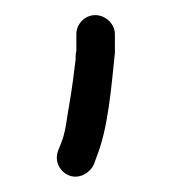

<svg xmlns="http://www.w3.org/2000/svg" viewBox="-20 -136 227 254"><path d="M80 -57C78 -40 75 -17 72 0L69 18C67 31 66 40 61 53L57 63C51 79 61 92 71 96C86 102 100 91 104 82L108 71C123 33 127 -18 132 -66V-91C132 -104 120 -116 106 -116C92 -116 81 -104 81 -91V-69C80 -65 80 -60 80 -57ZM132 -66Z"/></svg>

Font: Blanket
Style: Light
Weight: 300
Foundry: Cannot Into Space Fonts
Version: Version 0.9